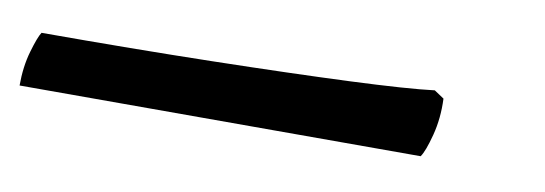

<svg xmlns="http://www.w3.org/2000/svg" viewBox="-40 -78 656 231"><g transform="rotate(10 288.5 37.5)"><path d="M-14 78Q-14 55 -8.5 36Q-3 17 1 11Q113 11 209.5 9Q306 7 376.5 4Q447 1 479 -3L491 5Q492 29 486.5 50Q481 71 476 78Z"/></g></svg>

Font: Texturina 12pt ExtraBold
Style: Italic
Weight: 800
Italic angle: -11°
Designer: Guillermo Torres Carreño
Foundry: Omnibus-Type
Version: Version 1.002